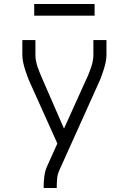

<svg xmlns="http://www.w3.org/2000/svg" viewBox="-20 -934 640 954"><path d="M197 0V-7Q197 -34 200.5 -60Q204 -86 215 -110L265 -221L131 -519Q123 -536 116.5 -553.5Q110 -571 104.5 -588.5Q99 -606 95 -624.5Q91 -643 91 -662V-735H156V-661Q156 -646 159 -630.5Q162 -615 167 -600.5Q172 -586 178 -571.5Q184 -557 190 -543L298 -295L410 -543Q417 -557 422.5 -571.5Q428 -586 433 -600.5Q438 -615 441 -630.5Q444 -646 444 -662V-735H509V-662Q509 -643 505 -624.5Q501 -606 495.5 -588.5Q490 -571 483.5 -553.5Q477 -536 469 -519L274 -86Q266 -68 264 -47.5Q262 -27 262 -7V0ZM150 -856V-914H450V-856Z"/></svg>

Font: Iosevka Curly Light Extended
Style: Regular
Weight: 300
Width: 7
Monospace: yes
Designer: Belleve Invis
Foundry: Belleve Invis
Version: Version 11.1.0; ttfautohint (v1.8.3)